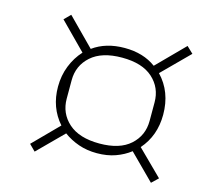

<svg xmlns="http://www.w3.org/2000/svg" viewBox="-76 -787 664 633"><g transform="rotate(15 256.0 -470.5)"><path d="M93 -237 72 -258 156 -343Q112 -393 112 -464Q112 -502 125 -535Q138 -568 161 -593L72 -683L93 -704L184 -612Q228 -644 292 -644Q356 -644 399 -612L490 -704L512 -683L422 -593Q471 -542 471 -464Q471 -392 427 -342L512 -258L490 -237L405 -322Q383 -305 355 -295Q327 -285 292 -285Q258 -285 229.5 -295Q201 -305 178 -322ZM292 -318Q361 -318 397 -350.5Q433 -383 433 -433V-496Q433 -546 397 -578.5Q361 -611 292 -611Q223 -611 186.5 -578.5Q150 -546 150 -496V-433Q150 -383 186.5 -350.5Q223 -318 292 -318Z"/></g></svg>

Font: Xanh Mono
Style: Italic
Weight: 400
Italic angle: -12°
Monospace: yes
Designer: Lam Bao, Duy Dao
Foundry: Yellow Type Foundry
Version: Version 3.101; ttfautohint (v1.8.3)